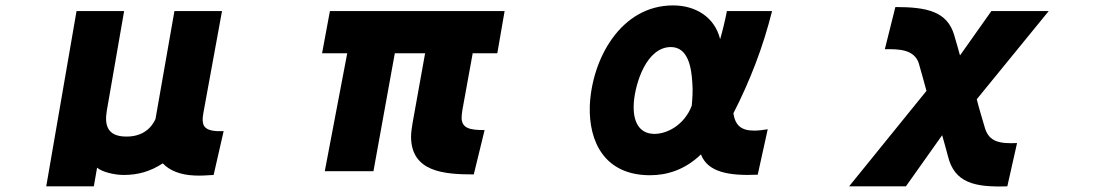

<svg xmlns="http://www.w3.org/2000/svg" viewBox="-20 -569 4040 710"><path d="M770 78 807 -84C773 -83 750 -86 738 -99C728 -109 728 -130 732 -151L801 -528H625L555 -129C536 -87 498 -63 445 -64C377 -65 366 -106 375 -160L439 -528H263L151 120H327L339 51C357 67 404 78 437 78C491 78 536 65 582 35C607 62 648 78 699 80C720 81 743 80 770 78Z M1690 -163 1728 -372H1819L1846 -528H1200L1171 -372H1264L1181 64H1361L1440 -372H1552L1506 -116C1503 -100 1500 -77 1500 -63C1501 67 1622 76 1732 76L1772 -88C1719 -88 1689 -94 1687 -131C1687 -141 1688 -151 1690 -163Z M2835 -528H2668C2662 -496 2651 -451 2643 -424C2623 -506 2552 -549 2469 -549C2275 -549 2168 -350 2161 -177C2157 -47 2214 79 2384 79C2448 79 2514 58 2572 2C2597 67 2673 82 2782 77L2819 -91C2800 -88 2784 -86 2769 -86C2721 -86 2699 -105 2692 -150C2754 -271 2802 -396 2835 -528ZM2538 -178C2511 -107 2446 -72 2396 -74C2346 -76 2318 -116 2324 -192C2330 -263 2371 -395 2461 -395C2526 -395 2537 -315 2540 -265C2543 -233 2540 -201 2538 -178Z M3592 -202 3858 -528H3646L3530 -364C3528 -371 3512 -429 3508 -441C3482 -526 3409 -543 3291 -543L3252 -387C3305 -388 3359 -386 3377 -337C3382 -322 3401 -250 3406 -233L3120 120H3330L3464 -69C3467 -60 3482 -4 3485 7C3509 108 3585 124 3705 120L3741 -40C3676 -37 3639 -45 3623 -93C3619 -106 3595 -187 3592 -202Z"/></svg>

Font: LINE Seed JP_OTF ExtraBold
Style: Regular
Weight: 800
Designer: LY Corporation & Fontrix & Fontworks
Version: Version 1.013